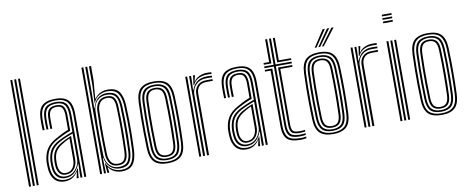

<svg xmlns="http://www.w3.org/2000/svg" viewBox="-68 -1107 3471 1420"><g transform="rotate(-10 1667.5 -396.5)"><path d="M111.7 0V-800H126.2V0ZM53.7 0V-800H68.2V0ZM82.7 0V-800H97.2V0Z M468.6 0V-469.6Q468.6 -536.7 442.8 -565.8Q417.1 -594.9 357.6 -594.9Q296.3 -594.9 268.6 -568.8Q241 -542.6 238.7 -482Q238 -462 238.3 -438.9Q238.5 -415.8 239.6 -393.5H225.2Q224.1 -416.6 223.8 -438.9Q223.4 -461.3 224.2 -482.5Q226.6 -549.3 257.7 -578.1Q288.8 -607 357.6 -607Q402.5 -607 430.1 -593.1Q457.7 -579.2 470.4 -548.9Q483.1 -518.7 483.1 -469.6V0ZM333.6 -28.4Q366.8 -28.4 390.3 -45.9Q413.8 -63.3 426.5 -89.5Q439.1 -115.6 439.1 -141.2V-332.2Q416.6 -324.5 389.4 -312.9Q362.2 -301.3 337.9 -288.3Q297.1 -265.9 277.8 -235Q258.5 -204.2 256.3 -154.2Q255.9 -143.1 256.4 -133.1Q256.9 -123.2 257.6 -112.4Q260.3 -70.8 280.4 -49.6Q300.5 -28.4 333.6 -28.4ZM336.6 -41.3Q307.4 -41.3 291.3 -61.3Q275.2 -81.3 272 -113.3Q271.1 -125.1 270.8 -135.2Q270.5 -145.4 270.8 -153.2Q272.9 -199.2 289.8 -227.7Q306.6 -256.2 342.9 -277.3Q360.3 -287.4 382 -298Q403.7 -308.5 424.7 -316.7V-139.9Q424.7 -115.5 415.2 -92.8Q405.8 -70.2 386.3 -55.7Q366.9 -41.3 336.6 -41.3ZM338.5 -53.1Q363.3 -53.1 379.1 -65.6Q394.9 -78.1 402.5 -97.7Q410.2 -117.3 410.2 -138.9V-300.4Q393.5 -292.7 378.2 -284.4Q363 -276.1 348 -266.2Q316 -245.7 301.3 -220.6Q286.6 -195.5 285.3 -153.2Q285.1 -144.3 285.3 -134.7Q285.5 -125 286.3 -114.8Q288.5 -88.5 301.6 -70.8Q314.6 -53.1 338.5 -53.1ZM321.3 7.3Q273 7.3 245.5 -23.2Q218 -53.7 214.1 -109Q213.2 -123.4 213 -136.8Q212.8 -150.2 213.1 -159.2Q216.4 -212.9 239.9 -252Q263.4 -291.1 321.6 -321.9Q338.9 -331.4 353 -338.9Q367.1 -346.3 381 -352.7Q394.8 -359 410.6 -364.7V-469.6Q410.6 -506.7 399.8 -526.7Q389 -546.6 357.6 -546.6Q325 -546.6 311.5 -530.5Q297.9 -514.3 296.6 -479.6Q296.2 -464.4 296.2 -443Q296.3 -421.5 297.2 -393.5H282.8Q281.8 -422.9 281.8 -443.3Q281.7 -463.8 282.2 -480.6Q283.6 -522.9 301.5 -540.8Q319.3 -558.7 357.6 -558.7Q396.5 -558.7 410.8 -536.2Q425.1 -513.7 425.1 -469.6V-354.9Q397.6 -345.2 373.4 -333.9Q349.3 -322.5 326.6 -310.5Q272.7 -282.3 251.7 -245.4Q230.6 -208.6 227.6 -158.1Q227.1 -146.3 227.4 -134.9Q227.7 -123.6 228.6 -110.1Q232.1 -59 257.2 -31.8Q282.2 -4.6 325.2 -4.6Q363 -4.6 389.1 -23.3Q415.2 -41.9 429.4 -71.2H432.6L426.7 -12.6V0H412.1L412 -4.4L420.7 -45.8H417.9Q401.6 -20.5 377.9 -6.6Q354.2 7.3 321.3 7.3ZM439.8 0.1V-35L442.3 -104.2H439.1Q426.8 -67.1 399.3 -41.8Q371.8 -16.6 328.9 -16.6Q291.3 -16.7 268.8 -40.9Q246.2 -65.1 243.1 -111.1Q242.2 -124.6 241.9 -135.5Q241.6 -146.3 242.1 -156.8Q244.7 -204.5 263.8 -239Q282.9 -273.6 332.3 -299.4Q350.3 -308.7 369.7 -317.2Q389 -325.7 407.2 -332.8Q425.3 -340 439.6 -344.5V-469.6Q439.6 -523.8 420.7 -547.3Q401.8 -570.8 357.6 -570.8Q311.3 -570.8 290.3 -550Q269.3 -529.2 267.7 -481Q267 -461.1 267.2 -438.2Q267.5 -415.2 268.3 -393.5H254.1Q253 -415.9 252.8 -439.2Q252.5 -462.4 253.2 -481.5Q255.1 -535.9 279.4 -559.4Q303.7 -582.9 357.6 -582.9Q409.4 -582.9 431.7 -556.6Q454.1 -530.3 454.1 -469.6V0.1Z M587.7 0V-800H602.2V0ZM616.7 0V-800H631.2V-606.4L629.4 -489.7H632.8Q642.9 -534.1 670.9 -558.6Q698.9 -583.2 739.7 -582.5Q791.5 -581.7 812.3 -553.2Q833.1 -524.8 836.1 -470Q838.9 -411 839.8 -354.5Q840.7 -298 839.8 -242.5Q838.9 -187.1 836.1 -131Q832.9 -74.4 812.5 -45.6Q792 -16.8 743.4 -16.8Q697.2 -16.8 667.5 -44.3Q637.9 -71.9 631.2 -115.8L627.8 -115.8L631.2 0ZM736.8 -28.8Q781.9 -28.8 800.7 -54.2Q819.5 -79.6 821.8 -132.2Q824.8 -214.2 825 -294.5Q825.2 -374.8 821.6 -471.4Q819.3 -523.2 799.7 -546.8Q780 -570.4 737.5 -570.4Q704.7 -570.4 682.4 -556.5Q660.1 -542.6 648.1 -519.2Q636.2 -495.8 634.6 -467.4Q632.4 -412.6 631.6 -358.9Q630.9 -305.1 631.7 -249.9Q632.5 -194.7 634.6 -135.7Q635.7 -108.2 647.3 -83.8Q658.8 -59.4 681.1 -44.1Q703.4 -28.8 736.8 -28.8ZM733.4 -41.3Q689.5 -41.3 669.7 -68.8Q650 -96.3 648.3 -135.8Q646.6 -188.1 645.8 -243.6Q645.1 -299 645.7 -355.5Q646.4 -411.9 648.3 -466.6Q649.9 -504.2 670.8 -531.5Q691.7 -558.8 735.4 -558.8Q775.2 -558.8 790.5 -535.9Q805.7 -513.1 807.3 -469.9Q809.2 -411.1 810 -355.9Q810.7 -300.7 810.1 -245.7Q809.5 -190.7 807.3 -131.4Q805.7 -85.3 789 -63.3Q772.3 -41.3 733.4 -41.3ZM733.2 -53.4Q765.4 -53.4 778.5 -72.8Q791.5 -92.3 792.8 -131.4Q795.9 -216.4 796.1 -295.3Q796.4 -374.2 792.8 -469.6Q791.3 -508.1 778.9 -527.4Q766.5 -546.6 735.2 -546.6Q699.1 -546.6 681.7 -523.1Q664.3 -499.5 662.8 -466.4Q660.8 -412.2 660.1 -356.7Q659.4 -301.2 660.1 -245.8Q660.8 -190.3 662.8 -135.9Q664.2 -103.1 680 -78.2Q695.7 -53.4 733.2 -53.4ZM749.9 7.2Q719.2 7.2 693.7 -5.3Q668.2 -17.9 653.7 -40.2H650.7L656 -6.7L656.2 0H642.2L636.2 -74H639.5Q651.8 -44 680.5 -24.4Q709.2 -4.8 746.9 -4.8Q801.4 -4.8 824.1 -36.7Q846.8 -68.6 850.4 -131.1Q853.2 -187 854.1 -241.5Q855 -296 854.2 -352.5Q853.4 -409.1 850.3 -470.3Q847.1 -529.4 824.7 -562Q802.3 -594.7 745.1 -594.7Q710.5 -594.7 683.1 -578.3Q655.6 -561.9 642.1 -529H638.3L644.7 -653.6V-800H660V-694.3L648.8 -556.6H652.3Q668.2 -581.5 694.5 -594.2Q720.7 -606.8 749.9 -606.8Q810.4 -606.8 835.7 -572.4Q861 -538.1 864.8 -469.8Q867.6 -409.9 868.5 -352.5Q869.4 -295.1 868.5 -239.9Q867.7 -184.6 864.8 -130.8Q860.6 -59.5 834.1 -26.1Q807.7 7.2 749.9 7.2Z M1095.9 7Q1026.1 7 994.7 -24.7Q963.2 -56.4 960.5 -127.6Q958.2 -189.1 957.5 -245.9Q956.7 -302.7 957.5 -358.7Q958.2 -414.6 960.4 -473.2Q963.6 -547.2 996.6 -577.1Q1029.5 -607 1095.9 -607Q1166 -607 1197 -575.1Q1228 -543.3 1230.9 -472.2Q1234.4 -380 1234.3 -297.1Q1234.3 -214.3 1230.9 -126.8Q1227.9 -52.9 1195 -22.9Q1162.1 7 1095.9 7ZM1095.9 -5.1Q1153.8 -5.1 1183.7 -31.9Q1213.6 -58.7 1216.4 -127Q1219.8 -214.2 1219.8 -295.5Q1219.9 -376.9 1216.4 -471.5Q1214 -535.1 1186.9 -565Q1159.9 -594.9 1095.9 -594.9Q1034.7 -594.9 1006 -566.4Q977.4 -537.9 974.7 -470.5Q972.8 -418.5 972 -363.7Q971.2 -308.9 971.9 -250.1Q972.7 -191.4 975 -127.1Q977.6 -58.3 1007.9 -31.7Q1038.2 -5.1 1095.9 -5.1ZM1095.9 -17.1Q1042 -17.1 1016.8 -43.1Q991.7 -69 989.2 -130.1Q987.4 -182.8 986.6 -239.5Q985.8 -296.2 986.4 -354.4Q987 -412.7 989.2 -470Q991.7 -531.7 1017.1 -557.3Q1042.5 -582.9 1095.9 -582.9Q1146.7 -582.9 1173.1 -558.5Q1199.6 -534.1 1201.9 -472.4Q1204.1 -412.8 1204.9 -356.1Q1205.6 -299.4 1204.9 -243.3Q1204.3 -187.3 1202.2 -130Q1199.8 -68.1 1174.3 -42.6Q1148.7 -17.1 1095.9 -17.1ZM1095.9 -29.2Q1141.1 -29.2 1163.3 -51.9Q1185.5 -74.6 1187.7 -130.4Q1190.4 -203.8 1190.7 -290Q1191.1 -376.1 1187.6 -469.4Q1185.5 -525.9 1163 -548.4Q1140.5 -570.8 1095.9 -570.8Q1050.3 -570.8 1028.2 -548Q1006.1 -525.3 1003.7 -469.6Q1002 -420.3 1001.1 -365.5Q1000.3 -310.7 1000.9 -251.6Q1001.5 -192.6 1003.7 -130.1Q1005.9 -73.2 1028.9 -51.2Q1051.8 -29.2 1095.9 -29.2ZM1095.9 -41.3Q1059.2 -41.3 1039.6 -60.6Q1020 -80 1018.2 -130.6Q1016.2 -188.4 1015.5 -244.1Q1014.8 -299.8 1015.5 -355.6Q1016.2 -411.4 1018.2 -468.8Q1020.1 -517.3 1038.5 -538Q1056.9 -558.7 1095.9 -558.7Q1132.5 -558.7 1151.9 -539.4Q1171.3 -520 1173.1 -469.2Q1176.1 -383.9 1176.2 -298.1Q1176.3 -212.3 1173.2 -131Q1171.3 -81.8 1152.6 -61.5Q1134 -41.3 1095.9 -41.3ZM1095.9 -53.4Q1127.9 -53.4 1142.5 -71.8Q1157.2 -90.2 1158.7 -131.7Q1161.4 -208.2 1161.7 -291.4Q1162.1 -374.7 1158.6 -468.7Q1157.2 -512.1 1141.6 -529.4Q1126 -546.6 1095.9 -546.6Q1063.5 -546.6 1048.9 -528.1Q1034.2 -509.6 1032.7 -468.1Q1030.7 -412 1030 -358.2Q1029.3 -304.3 1030 -248.6Q1030.7 -193 1032.7 -131Q1034.2 -87.3 1050.1 -70.3Q1066 -53.4 1095.9 -53.4Z M1361 0V-600H1375.4L1375.5 -565L1372.2 -495.8H1375.9Q1389.5 -534.4 1418 -554.9Q1446.4 -575.5 1488.8 -575.5Q1499.3 -575.5 1510.2 -575.2Q1521 -575 1527.6 -574.6V-561.8Q1520.5 -562.1 1508.9 -562.3Q1497.3 -562.6 1486.4 -562.6Q1448.8 -562.6 1424.1 -547Q1399.5 -531.4 1387.6 -507.5Q1375.7 -483.7 1375.7 -459V0ZM1332 0V-600H1346.5V0ZM1390.2 0V-460.1Q1390.2 -497.3 1413.3 -522.9Q1436.5 -548.5 1480.7 -548.5Q1492.6 -548.5 1504.6 -548.5Q1516.6 -548.5 1527.6 -548.5V-535.5Q1516.6 -535.6 1504.4 -535.6Q1492.2 -535.5 1480.7 -535.5Q1441.5 -535.5 1423.5 -514.4Q1405.4 -493.3 1405.4 -461.2V0ZM1381.6 -528.8 1389.7 -587.4V-600H1404.4L1404.5 -595.6L1394.2 -554.2H1396.9Q1411.1 -577.1 1438.1 -589.3Q1465.2 -601.5 1494.5 -601.5Q1501.5 -601.5 1509.7 -601.3Q1517.9 -601.1 1527.6 -600.4V-587.5Q1519.2 -588.2 1511.3 -588.4Q1503.4 -588.6 1495.3 -588.6Q1458.4 -588.6 1430.3 -574.6Q1402.2 -560.6 1385.8 -528.8Z M1831.6 0V-469.6Q1831.6 -536.7 1805.8 -565.8Q1780.1 -594.9 1720.6 -594.9Q1659.3 -594.9 1631.6 -568.8Q1604 -542.6 1601.7 -482Q1601 -462 1601.3 -438.9Q1601.5 -415.8 1602.6 -393.5H1588.2Q1587.1 -416.6 1586.8 -438.9Q1586.4 -461.3 1587.2 -482.5Q1589.6 -549.3 1620.7 -578.1Q1651.8 -607 1720.6 -607Q1765.5 -607 1793.1 -593.1Q1820.7 -579.2 1833.4 -548.9Q1846.1 -518.7 1846.1 -469.6V0ZM1696.6 -28.4Q1729.8 -28.4 1753.3 -45.9Q1776.8 -63.3 1789.5 -89.5Q1802.1 -115.6 1802.1 -141.2V-332.2Q1779.6 -324.5 1752.4 -312.9Q1725.2 -301.3 1700.9 -288.3Q1660.1 -265.9 1640.8 -235Q1621.5 -204.2 1619.3 -154.2Q1618.9 -143.1 1619.4 -133.1Q1619.9 -123.2 1620.6 -112.4Q1623.3 -70.8 1643.4 -49.6Q1663.5 -28.4 1696.6 -28.4ZM1699.6 -41.3Q1670.4 -41.3 1654.3 -61.3Q1638.2 -81.3 1635 -113.3Q1634.1 -125.1 1633.8 -135.2Q1633.5 -145.4 1633.8 -153.2Q1635.9 -199.2 1652.8 -227.7Q1669.6 -256.2 1705.9 -277.3Q1723.3 -287.4 1745 -298Q1766.7 -308.5 1787.7 -316.7V-139.9Q1787.7 -115.5 1778.2 -92.8Q1768.8 -70.2 1749.3 -55.7Q1729.9 -41.3 1699.6 -41.3ZM1701.5 -53.1Q1726.3 -53.1 1742.1 -65.6Q1757.9 -78.1 1765.5 -97.7Q1773.2 -117.3 1773.2 -138.9V-300.4Q1756.5 -292.7 1741.2 -284.4Q1726 -276.1 1711 -266.2Q1679 -245.7 1664.3 -220.6Q1649.6 -195.5 1648.3 -153.2Q1648.1 -144.3 1648.3 -134.7Q1648.5 -125 1649.3 -114.8Q1651.5 -88.5 1664.6 -70.8Q1677.6 -53.1 1701.5 -53.1ZM1684.3 7.3Q1636 7.3 1608.5 -23.2Q1581 -53.7 1577.1 -109Q1576.2 -123.4 1576 -136.8Q1575.8 -150.2 1576.1 -159.2Q1579.4 -212.9 1602.9 -252Q1626.4 -291.1 1684.6 -321.9Q1701.9 -331.4 1716 -338.9Q1730.1 -346.3 1744 -352.7Q1757.8 -359 1773.6 -364.7V-469.6Q1773.6 -506.7 1762.8 -526.7Q1752 -546.6 1720.6 -546.6Q1688 -546.6 1674.5 -530.5Q1660.9 -514.3 1659.6 -479.6Q1659.2 -464.4 1659.2 -443Q1659.3 -421.5 1660.2 -393.5H1645.8Q1644.8 -422.9 1644.8 -443.3Q1644.7 -463.8 1645.2 -480.6Q1646.6 -522.9 1664.5 -540.8Q1682.3 -558.7 1720.6 -558.7Q1759.5 -558.7 1773.8 -536.2Q1788.1 -513.7 1788.1 -469.6V-354.9Q1760.6 -345.2 1736.4 -333.9Q1712.3 -322.5 1689.6 -310.5Q1635.7 -282.3 1614.7 -245.4Q1593.6 -208.6 1590.6 -158.1Q1590.1 -146.3 1590.4 -134.9Q1590.7 -123.6 1591.6 -110.1Q1595.1 -59 1620.2 -31.8Q1645.2 -4.6 1688.2 -4.6Q1726 -4.6 1752.1 -23.3Q1778.2 -41.9 1792.4 -71.2H1795.6L1789.7 -12.6V0H1775.1L1775 -4.4L1783.7 -45.8H1780.9Q1764.6 -20.5 1740.9 -6.6Q1717.2 7.3 1684.3 7.3ZM1802.8 0.1V-35L1805.3 -104.2H1802.1Q1789.8 -67.1 1762.3 -41.8Q1734.8 -16.6 1691.9 -16.6Q1654.3 -16.7 1631.8 -40.9Q1609.2 -65.1 1606.1 -111.1Q1605.2 -124.6 1604.9 -135.5Q1604.6 -146.3 1605.1 -156.8Q1607.7 -204.5 1626.8 -239Q1645.9 -273.6 1695.3 -299.4Q1713.3 -308.7 1732.7 -317.2Q1752 -325.7 1770.2 -332.8Q1788.3 -340 1802.6 -344.5V-469.6Q1802.6 -523.8 1783.7 -547.3Q1764.8 -570.8 1720.6 -570.8Q1674.3 -570.8 1653.3 -550Q1632.3 -529.2 1630.7 -481Q1630 -461.1 1630.2 -438.2Q1630.5 -415.2 1631.3 -393.5H1617.1Q1616 -415.9 1615.8 -439.2Q1615.5 -462.4 1616.2 -481.5Q1618.1 -535.9 1642.4 -559.4Q1666.7 -582.9 1720.6 -582.9Q1772.4 -582.9 1794.7 -556.6Q1817.1 -530.3 1817.1 -469.6V0.1Z M2091.4 -18.7Q2030.5 -18.7 2010.9 -43Q1991.3 -67.3 1991.3 -118.5V-561.3H1920.2V-574.2H1991.3V-770H2005.8V-574.2H2126.4V-561.3H2005.8V-118.5Q2005.8 -72.2 2022.9 -51.9Q2039.9 -31.6 2091.4 -31.6Q2102 -31.6 2113.4 -32.5Q2124.8 -33.3 2136.4 -34.9V-22.6Q2126.4 -20.5 2114.9 -19.6Q2103.3 -18.7 2091.4 -18.7ZM2091.4 7Q2018.2 7 1990.2 -22.2Q1962.3 -51.4 1962.3 -118.5V-535.6H1920.2V-548.5H1976.8V-118.5Q1976.8 -59.7 2000.3 -32.8Q2023.8 -5.9 2091.4 -5.9Q2103.4 -5.9 2115 -6.8Q2126.7 -7.8 2136.4 -10.1V2.4Q2118.7 7 2091.4 7ZM2091.4 -44.5Q2047.8 -44.5 2034.1 -61.3Q2020.3 -78.2 2020.3 -118.5V-548.5H2126.4V-535.6H2034.8V-118.5Q2034.8 -84.4 2045.3 -70.9Q2055.9 -57.4 2091.4 -57.4Q2105.5 -57.4 2117.1 -57.9Q2128.6 -58.5 2136.4 -60V-47.7Q2127.3 -46.2 2115.8 -45.3Q2104.3 -44.5 2091.4 -44.5ZM1920.2 -587.1V-600H1962.3V-770H1976.8V-587.1ZM2020.3 -587.1V-770H2034.8V-600H2126.4V-587.1Z M2337.6 7Q2267.9 7 2236.4 -24.7Q2204.9 -56.4 2202.2 -127.6Q2200 -189.1 2199.2 -245.9Q2198.5 -302.7 2199.2 -358.7Q2200 -414.6 2202.2 -473.2Q2205.4 -547.2 2238.3 -577.1Q2271.2 -607 2337.6 -607Q2407.7 -607 2438.7 -575.1Q2469.7 -543.3 2472.6 -472.2Q2476.1 -380 2476.1 -297.1Q2476 -214.3 2472.7 -126.8Q2469.7 -52.9 2436.8 -22.9Q2403.9 7 2337.6 7ZM2337.6 -5.1Q2395.6 -5.1 2425.5 -31.9Q2455.3 -58.7 2458.2 -127Q2461.5 -214.2 2461.6 -295.5Q2461.6 -376.9 2458.1 -471.5Q2455.8 -535.1 2428.7 -565Q2401.6 -594.9 2337.6 -594.9Q2276.4 -594.9 2247.8 -566.4Q2219.1 -537.9 2216.5 -470.5Q2214.5 -418.5 2213.7 -363.7Q2213 -308.9 2213.7 -250.1Q2214.4 -191.4 2216.7 -127.1Q2219.3 -58.3 2249.7 -31.7Q2280 -5.1 2337.6 -5.1ZM2337.6 -17.1Q2283.7 -17.1 2258.6 -43.1Q2233.4 -69 2231 -130.1Q2229.2 -182.8 2228.3 -239.5Q2227.5 -296.2 2228.2 -354.4Q2228.8 -412.7 2230.9 -470Q2233.5 -531.7 2258.9 -557.3Q2284.3 -582.9 2337.6 -582.9Q2388.4 -582.9 2414.9 -558.5Q2441.4 -534.1 2443.6 -472.4Q2445.9 -412.8 2446.6 -356.1Q2447.3 -299.4 2446.7 -243.3Q2446.1 -187.3 2443.9 -130Q2441.6 -68.1 2416 -42.6Q2390.5 -17.1 2337.6 -17.1ZM2337.6 -29.2Q2382.9 -29.2 2405 -51.9Q2427.2 -74.6 2429.4 -130.4Q2432.1 -203.8 2432.5 -290Q2432.8 -376.1 2429.4 -469.4Q2427.3 -525.9 2404.8 -548.4Q2382.3 -570.8 2337.6 -570.8Q2292.1 -570.8 2270 -548Q2247.9 -525.3 2245.4 -469.6Q2243.7 -420.3 2242.9 -365.5Q2242 -310.7 2242.6 -251.6Q2243.2 -192.6 2245.5 -130.1Q2247.6 -73.2 2270.6 -51.2Q2293.6 -29.2 2337.6 -29.2ZM2337.6 -41.3Q2300.9 -41.3 2281.4 -60.6Q2261.8 -80 2260 -130.6Q2258 -188.4 2257.2 -244.1Q2256.5 -299.8 2257.2 -355.6Q2258 -411.4 2259.9 -468.8Q2261.8 -517.3 2280.2 -538Q2298.6 -558.7 2337.6 -558.7Q2374.2 -558.7 2393.6 -539.4Q2413.1 -520 2414.9 -469.2Q2417.9 -383.9 2418 -298.1Q2418.1 -212.3 2414.9 -131Q2413.1 -81.8 2394.4 -61.5Q2375.7 -41.3 2337.6 -41.3ZM2337.6 -53.4Q2369.7 -53.4 2384.3 -71.8Q2398.9 -90.2 2400.4 -131.7Q2403.1 -208.2 2403.5 -291.4Q2403.8 -374.7 2400.4 -468.7Q2399 -512.1 2383.3 -529.4Q2367.7 -546.6 2337.6 -546.6Q2305.3 -546.6 2290.6 -528.1Q2276 -509.6 2274.4 -468.1Q2272.5 -412 2271.7 -358.2Q2271 -304.3 2271.7 -248.6Q2272.5 -193 2274.5 -131Q2275.9 -87.3 2291.8 -70.3Q2307.7 -53.4 2337.6 -53.4ZM2312.4 -645 2393.7 -770.2H2410.6L2326.2 -645ZM2366.8 -645 2459.7 -770.2H2476.6L2380.8 -645ZM2339.5 -645 2426.7 -770.2H2443.6L2353.5 -645Z M2602.7 0V-600H2617.2L2617.2 -565L2613.9 -495.8H2617.7Q2631.3 -534.4 2659.7 -554.9Q2688.2 -575.5 2730.5 -575.5Q2741 -575.5 2751.9 -575.2Q2762.8 -575 2769.4 -574.6V-561.8Q2762.3 -562.1 2750.7 -562.3Q2739.1 -562.6 2728.1 -562.6Q2690.5 -562.6 2665.9 -547Q2641.3 -531.4 2629.4 -507.5Q2617.4 -483.7 2617.4 -459V0ZM2573.7 0V-600H2588.2V0ZM2631.9 0V-460.1Q2631.9 -497.3 2655.1 -522.9Q2678.3 -548.5 2722.5 -548.5Q2734.3 -548.5 2746.3 -548.5Q2758.3 -548.5 2769.4 -548.5V-535.5Q2758.4 -535.6 2746.2 -535.6Q2734 -535.5 2722.5 -535.5Q2683.3 -535.5 2665.2 -514.4Q2647.1 -493.3 2647.1 -461.2V0ZM2623.4 -528.8 2631.5 -587.4V-600H2646.1L2646.2 -595.6L2635.9 -554.2H2638.6Q2652.8 -577.1 2679.9 -589.3Q2707 -601.5 2736.2 -601.5Q2743.3 -601.5 2751.5 -601.3Q2759.7 -601.1 2769.4 -600.4V-587.5Q2761 -588.2 2753.1 -588.4Q2745.1 -588.6 2737.1 -588.6Q2700.2 -588.6 2672.1 -574.6Q2644 -560.6 2627.5 -528.8Z M2843.2 -787.1V-800H2915.7V-787.1ZM2843.2 -735.6V-748.5H2915.7V-735.6ZM2843.2 -761.3V-774.2H2915.7V-761.3ZM2901.2 0V-600H2915.7V0ZM2843.2 0V-600H2857.7V0ZM2872.2 0V-600H2886.7V0Z M3152.4 7Q3082.6 7 3051.2 -24.7Q3019.7 -56.4 3017 -127.6Q3014.7 -189.1 3014 -245.9Q3013.2 -302.7 3014 -358.7Q3014.7 -414.6 3016.9 -473.2Q3020.1 -547.2 3053.1 -577.1Q3086 -607 3152.4 -607Q3222.5 -607 3253.5 -575.1Q3284.5 -543.3 3287.4 -472.2Q3290.9 -380 3290.8 -297.1Q3290.8 -214.3 3287.4 -126.8Q3284.4 -52.9 3251.5 -22.9Q3218.6 7 3152.4 7ZM3152.4 -5.1Q3210.3 -5.1 3240.2 -31.9Q3270.1 -58.7 3272.9 -127Q3276.3 -214.2 3276.3 -295.5Q3276.4 -376.9 3272.9 -471.5Q3270.5 -535.1 3243.4 -565Q3216.4 -594.9 3152.4 -594.9Q3091.2 -594.9 3062.5 -566.4Q3033.9 -537.9 3031.2 -470.5Q3029.3 -418.5 3028.5 -363.7Q3027.7 -308.9 3028.4 -250.1Q3029.2 -191.4 3031.5 -127.1Q3034.1 -58.3 3064.4 -31.7Q3094.7 -5.1 3152.4 -5.1ZM3152.4 -17.1Q3098.5 -17.1 3073.3 -43.1Q3048.2 -69 3045.7 -130.1Q3043.9 -182.8 3043.1 -239.5Q3042.3 -296.2 3042.9 -354.4Q3043.5 -412.7 3045.7 -470Q3048.2 -531.7 3073.6 -557.3Q3099 -582.9 3152.4 -582.9Q3203.2 -582.9 3229.6 -558.5Q3256.1 -534.1 3258.4 -472.4Q3260.6 -412.8 3261.4 -356.1Q3262.1 -299.4 3261.4 -243.3Q3260.8 -187.3 3258.7 -130Q3256.3 -68.1 3230.8 -42.6Q3205.2 -17.1 3152.4 -17.1ZM3152.4 -29.2Q3197.6 -29.2 3219.8 -51.9Q3242 -74.6 3244.2 -130.4Q3246.9 -203.8 3247.2 -290Q3247.6 -376.1 3244.1 -469.4Q3242 -525.9 3219.5 -548.4Q3197 -570.8 3152.4 -570.8Q3106.8 -570.8 3084.7 -548Q3062.6 -525.3 3060.2 -469.6Q3058.5 -420.3 3057.6 -365.5Q3056.8 -310.7 3057.4 -251.6Q3058 -192.6 3060.2 -130.1Q3062.4 -73.2 3085.4 -51.2Q3108.3 -29.2 3152.4 -29.2ZM3152.4 -41.3Q3115.7 -41.3 3096.1 -60.6Q3076.5 -80 3074.7 -130.6Q3072.7 -188.4 3072 -244.1Q3071.3 -299.8 3072 -355.6Q3072.7 -411.4 3074.7 -468.8Q3076.6 -517.3 3095 -538Q3113.4 -558.7 3152.4 -558.7Q3189 -558.7 3208.4 -539.4Q3227.8 -520 3229.6 -469.2Q3232.6 -383.9 3232.7 -298.1Q3232.8 -212.3 3229.7 -131Q3227.8 -81.8 3209.1 -61.5Q3190.5 -41.3 3152.4 -41.3ZM3152.4 -53.4Q3184.4 -53.4 3199 -71.8Q3213.7 -90.2 3215.2 -131.7Q3217.9 -208.2 3218.2 -291.4Q3218.6 -374.7 3215.1 -468.7Q3213.7 -512.1 3198.1 -529.4Q3182.5 -546.6 3152.4 -546.6Q3120 -546.6 3105.4 -528.1Q3090.7 -509.6 3089.2 -468.1Q3087.2 -412 3086.5 -358.2Q3085.8 -304.3 3086.5 -248.6Q3087.2 -193 3089.2 -131Q3090.7 -87.3 3106.6 -70.3Q3122.5 -53.4 3152.4 -53.4Z"/></g></svg>

Font: Big Shoulders Inline Thin
Style: Regular
Weight: 100
Designer: Patric King
Foundry: XO Type Co
Version: Version 2.002